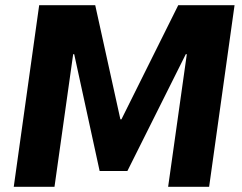

<svg xmlns="http://www.w3.org/2000/svg" viewBox="-20 -720 934 740"><path d="M131 -700H347L444 -260H448L667 -700H884L786 0H628L700 -511H696L471 -61H364L266 -511H262L190 0H33Z"/></svg>

Font: Pathway Extreme 8pt Thin 12pt
Style: Bold Italic
Weight: 700
Italic angle: -8°
Version: Version 1.001;gftools[0.9.26]